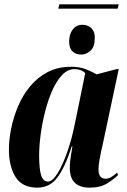

<svg xmlns="http://www.w3.org/2000/svg" viewBox="-20 -853 585 883"><path d="M248 -813 253 -833H526L521 -813ZM354 -602Q329 -602 313.5 -616.5Q298 -631 298 -661Q298 -696 314.5 -717.5Q331 -739 359 -739Q383 -739 399.5 -724Q416 -709 416 -681Q416 -637 396 -619.5Q376 -602 354 -602ZM152 10Q82 10 51.5 -39Q21 -88 21 -166Q21 -211 31.5 -262.5Q42 -314 63 -364Q84 -414 118 -455.5Q152 -497 199 -521.5Q246 -546 308 -546Q345 -546 375 -534.5Q405 -523 424 -511L516 -535H526L452 -187Q449 -175 444.5 -154Q440 -133 436.5 -111.5Q433 -90 433 -74Q433 -31 466 -31Q479 -31 492 -39Q505 -47 518 -59L523 -48Q505 -30 473.5 -10Q442 10 392 10Q348 10 324.5 -12Q301 -34 301 -83Q301 -107 305 -129.5Q309 -152 313 -180H310Q278 -81 243 -35.5Q208 10 152 10ZM201 -18Q221 -18 244.5 -55.5Q268 -93 289.5 -154.5Q311 -216 325 -287L372 -517Q360 -528 347.5 -531.5Q335 -535 322 -535Q291 -535 265.5 -508Q240 -481 220.5 -437Q201 -393 187.5 -340Q174 -287 167 -234.5Q160 -182 160 -138Q160 -74 169.5 -46Q179 -18 201 -18Z"/></svg>

Font: Noto Serif Display ExtraCondensed ExtraBold
Style: Italic
Weight: 800
Width: 2
Italic angle: -12°
Designer: Monotype Design Team
Foundry: Monotype Imaging Inc.
Version: Version 2.009